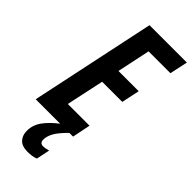

<svg xmlns="http://www.w3.org/2000/svg" viewBox="-301 -758 1032 1032"><g transform="rotate(45 215.5 -241.5)"><path d="M184 0Q138 35 111 72Q84 109 84 154Q84 188 104 209.5Q124 231 166 231Q182 231 197.5 229Q213 227 228 221L244 144Q218 151 205 151Q180 151 180 124Q180 98 196.5 69Q213 40 254 0H282L303 -104H138L184 -319H337L359 -422H205L245 -611H411L433 -714H149L-2 0Z"/></g></svg>

Font: Noto Sans Display Condensed
Style: Bold Italic
Weight: 700
Width: 3
Designer: Monotype Design team
Foundry: Monotype Imaging Inc.
Version: 1.000